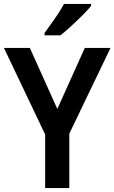

<svg xmlns="http://www.w3.org/2000/svg" viewBox="-20 -958 583 978"><path d="M272 -403 412 -714H543L333 -277V0H210V-273L0 -714H132ZM444 -928Q429 -909 401 -881Q373 -853 342.5 -825Q312 -797 288 -778H207V-790Q231 -823 259.5 -863.5Q288 -904 306 -938H444Z"/></svg>

Font: Noto Sans Gujarati SemiCondensed SemiBold
Style: Regular
Weight: 600
Width: 4
Designer: Jelle Bosma - Monotype Design Team, Universal Thirst
Foundry: Monotype Imaging Inc.
Version: Version 2.106; ttfautohint (v1.8.4.7-5d5b)